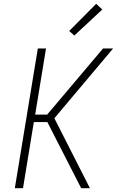

<svg xmlns="http://www.w3.org/2000/svg" viewBox="-20 -990 640 1010"><path d="M58 0 179 -735H222L165 -387H228L522 -735H575L266 -368L453 0H407L229 -348H158L101 0ZM371 -803 344 -827 486 -970 518 -940Z"/></svg>

Font: Iosevka Curly XLtEx
Style: Italic
Weight: 200
Width: 7
Italic angle: -9°
Monospace: yes
Designer: Belleve Invis
Foundry: Belleve Invis
Version: Version 11.1.0; ttfautohint (v1.8.3)